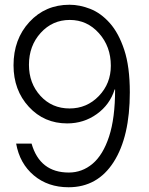

<svg xmlns="http://www.w3.org/2000/svg" viewBox="-20 -790 629 809"><path d="M269 -1Q182 -1 122.5 -51Q63 -101 48 -185H113Q148 -63 270 -63Q326 -63 370 -100Q414 -137 439.5 -214.5Q465 -292 465 -413H463Q443 -349 388 -309.5Q333 -270 263 -270Q166 -270 101.5 -340Q37 -410 37 -515Q37 -625 104 -697.5Q171 -770 273 -770Q316 -770 360.5 -752.5Q405 -735 442.5 -693Q480 -651 503.5 -580Q527 -509 527 -401Q527 -214 459 -107.5Q391 -1 269 -1ZM273 -333Q346 -333 396.5 -385.5Q447 -438 447 -513Q447 -594 397 -650Q347 -706 274 -706Q201 -706 151.5 -651.5Q102 -597 102 -517Q102 -439 150.5 -386Q199 -333 273 -333Z"/></svg>

Font: BLUETTI 2.0 Extralight
Style: Roman
Weight: 200
Designer: Stijn de Vries
Foundry: tokotype
Version: Version 2.005;October 31, 2023;FontCreator 14.0.0.2814 64-bi